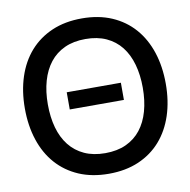

<svg xmlns="http://www.w3.org/2000/svg" viewBox="-83 -817 905 913"><g transform="rotate(-10 370.0 -360.0)"><path d="M370.5 15Q289.5 15 226.2 -12.2Q163 -39.5 119.2 -89Q75.5 -138.5 52.8 -207.5Q30 -276.5 30 -360Q30 -443.5 52.8 -512.5Q75.5 -581.5 119.2 -631Q163 -680.5 226.2 -707.8Q289.5 -735 370.5 -735Q451.5 -735 514.8 -707.8Q578 -680.5 621.5 -631Q665 -581.5 687.8 -512.5Q710.5 -443.5 710.5 -360Q710.5 -276.5 687.8 -207.5Q665 -138.5 621.5 -89Q578 -39.5 514.8 -12.2Q451.5 15 370.5 15ZM370.5 -84.5Q428 -84.5 471 -104.2Q514 -124 542.5 -160.2Q571 -196.5 585.2 -247.2Q599.5 -298 599.5 -360Q599.5 -422 585.2 -472.8Q571 -523.5 542.5 -559.8Q514 -596 471 -615.8Q428 -635.5 370.5 -635.5Q313 -635.5 270 -615.8Q227 -596 198.5 -559.8Q170 -523.5 155.5 -472.8Q141 -422 141 -360Q141 -298 155.2 -247.2Q169.5 -196.5 198.2 -160.2Q227 -124 270 -104.2Q313 -84.5 370.5 -84.5ZM239.5 -401.5H501V-318.5H239.5Z"/></g></svg>

Font: Vela Sans SemBd
Style: Regular
Weight: 600
Designer: Principal design: Mikhail Sharanda - project Manrope.
Design modification: Ravid Balaliev
Foundry: Mikhail Sharanda
Version: Version 1.001